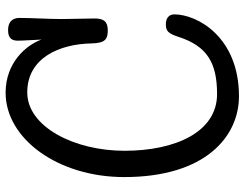

<svg xmlns="http://www.w3.org/2000/svg" viewBox="-116 -762 892 701"><g transform="rotate(-90 330.5 -412.0)"><path d="M628 -222C628 -241 615 -253 592 -253C567 -253 558 -244 546 -207C512 -102 451 -66 337 -66C198 -66 130 -219 130 -404C130 -588 218 -759 343 -759C470 -759 520 -640 522 -524C523 -474 538 -465 570 -465C603 -465 613 -481 613 -513C613 -555 611 -592 611 -634C611 -682 615 -740 615 -787C615 -797 614 -829 570 -829C538 -829 532 -812 532 -793C532 -790 532 -777 536 -707C516 -763 452 -838 342 -838C174 -838 34 -647 34 -405C34 -106 184 14 329 14C545 14 628 -138 628 -222Z"/></g></svg>

Font: Life Savers
Style: ExtraBold
Weight: 800
Designer: Pablo Impallari, Rodrigo Fuenzalida, Brenda Gallo
Foundry: Pablo Impallari, Rodrigo Fuenzalida, Brenda Gallo
Version: Version 3.000